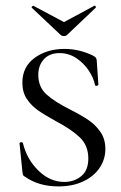

<svg xmlns="http://www.w3.org/2000/svg" viewBox="-20 -655 432 687"><path d="M233 -262Q274 -241 298.5 -224Q323 -207 340 -182Q357 -157 357 -122Q357 -85 336.5 -54.5Q316 -24 278 -6Q240 12 189 12Q118 12 69 -23Q64 -25 62.5 -29Q61 -33 60 -42L50 -141Q49 -145 54.5 -146Q60 -147 62 -143Q76 -85 117.5 -44.5Q159 -4 210 -4Q245 -4 270.5 -24.5Q296 -45 296 -88Q296 -134 266 -163Q236 -192 179 -222Q139 -244 115.5 -260.5Q92 -277 76 -301Q60 -325 60 -359Q60 -416 104 -448Q148 -480 211 -480Q262 -480 311 -457Q320 -452 322.5 -449Q325 -446 326 -440L332 -353Q332 -349 326.5 -348Q321 -347 320 -351Q315 -376 297.5 -402.5Q280 -429 253 -447Q226 -465 193 -465Q157 -465 137 -443Q117 -421 117 -387Q117 -344 146 -317.5Q175 -291 233 -262ZM93 -629Q93 -631 96 -633Q99 -635 100 -634L209 -576L317 -634L319 -635Q321 -635 322.5 -631.5Q324 -628 322 -627L220 -530Q216 -526 209 -526Q201 -526 197 -530L94 -627Z"/></svg>

Font: Cormorant Unicase
Style: Regular
Weight: 400
Designer: Christian Thalmann (Catharsis Fonts)
Foundry: Catharsis Fonts
Version: Version 4.000